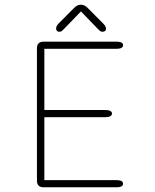

<svg xmlns="http://www.w3.org/2000/svg" viewBox="-20 -796 659 816"><path d="M503 -604Q503 -588.5 474.5 -588.5H168.5V-328.5H427.5Q441.5 -328.5 448.8 -324.5Q456 -320.5 456 -313.5Q456 -306.5 448.8 -302.2Q441.5 -298 427.5 -298H168.5V-30.5H474.5Q503 -30.5 503 -15Q503 0 474.5 0H165.5Q137 0 137 -28.5V-590.5Q137 -619 165.5 -619H474.5Q503 -619 503 -604ZM418.5 -696Q430.5 -684 430.5 -674Q430.5 -668 426.5 -664.5Q422.5 -661 416 -661Q409.5 -661 405 -664.5Q400.5 -668 393 -676L324 -747.5L254.5 -675.5Q247 -667.5 242.8 -664.2Q238.5 -661 231.5 -661Q225.5 -661 222 -664.8Q218.5 -668.5 218.5 -675Q218.5 -679.5 221 -685Q223.5 -690.5 229 -696L294 -761.5Q302 -769.5 309 -772.8Q316 -776 323.5 -776Q331.5 -776 338.5 -772.8Q345.5 -769.5 353.5 -761.5Z"/></svg>

Font: Sono ExtraLight Monospace ExtraLight
Style: Regular
Weight: 250
Version: Version 2.112